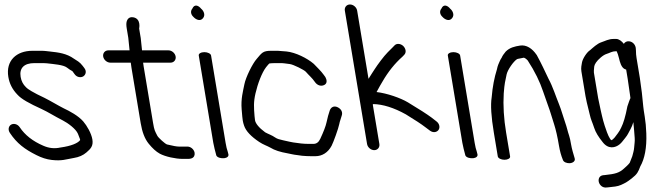

<svg xmlns="http://www.w3.org/2000/svg" viewBox="-20 -708 2992 858"><path d="M58 -284.9C74.9 -265.7 111.4 -245.5 165 -221.2C196.5 -206.6 221.2 -189.9 260.9 -169.7C282.8 -158.6 319.2 -132.1 328.3 -110.1C333.8 -96.9 337 -88.3 337.7 -85.8C337.8 -84.8 337.9 -84 338 -81.8C328.1 -68.4 298.9 -55.6 250.7 -48.9L250.3 -48.8L249.9 -48.8C223.7 -42.9 198.5 -45.7 173.2 -56.9C126.5 -77 91.5 -104.4 68.4 -139.1C57.9 -154.9 40.2 -157.2 29.6 -151C19.2 -144.9 13.8 -129.5 24.3 -113.9C55.3 -67.3 90.3 -41.1 142.9 -14.8C165.9 -3.1 188.2 4.1 210.6 6.7C257.1 12 272.1 4.4 309.9 -2.1C332.4 -5.6 351.5 -13.9 366.5 -27C385 -43.1 397.7 -55.3 392.8 -85C388.2 -112.3 368.4 -146.5 352.1 -165.3C329.9 -190.9 291.4 -211.4 265.2 -223.7C240.8 -235.8 207.3 -256.5 178.6 -270.8C129.5 -293.4 101.8 -311.2 97.2 -317.1L96.5 -318L95.7 -318.7C83.2 -330.8 75.4 -345.5 72.2 -364.5C65.7 -403.4 87.3 -426 133.8 -426H173.6C178.8 -426 183.9 -425.7 189.2 -425.1C220.5 -421.4 262.7 -418.6 279 -406.1C288.4 -398.9 295.8 -393.9 303.4 -390.1C303.5 -389.9 304.5 -388.9 306 -386.7L312.5 -377.7C323.5 -361.1 342.4 -360.4 352.4 -366.9C362 -373 368.8 -388.4 356.9 -403.9L349.3 -413.9C336.1 -431.5 322.9 -437.4 311 -445.3C277.7 -469.3 241.6 -473.7 202.7 -477.9L184.8 -479.9C178.4 -480.7 171.6 -481 164.5 -481H124.7C53.6 -481 5.2 -436.9 17.2 -364.5C22.2 -334.4 35.2 -308.4 58 -284.9Z M817.5 -53H779C770.5 -53 752.3 -56 726.4 -62.5C718.6 -64.4 687.5 -92.4 683.1 -101.3C672.4 -122.8 669.8 -123.7 663.9 -159.4L621.7 -412.5C620.7 -418.8 620 -424 619.5 -428H742C757.1 -428 767.4 -440.5 764.9 -455.5C762.4 -470.5 747.9 -483 732.9 -483H614.7L608.9 -538.1L601.8 -580.5C601.8 -580.5 611.9 -624.9 574.9 -630.8C553.8 -634.2 544.6 -617.9 544.6 -599.5C544.6 -593.8 545.2 -587.5 546.4 -580.5L553.3 -538.9L559 -483H464.1C449 -483 438.6 -470.5 441.1 -455.5C443.6 -440.5 458.2 -428 473.2 -428H564.4L567.7 -404.1L608.8 -157.2C615.3 -118.3 626.6 -87.7 644.8 -65.5C661.2 -45.4 677.2 -30.6 693.8 -21.4C718.3 -7.9 765.1 2 795.4 2H821.4C831.5 2 842.9 -0.5 847.9 -10.8C850 -15.2 850.4 -20.4 849.6 -25.5C847 -40.5 832.5 -53 817.5 -53Z M868.2 -460 933.1 -70C934.6 -61.3 936.5 -52.4 938.9 -43.2L946.6 -13.5L946.8 -13C951.5 -3.1 969.4 0.3 981.8 -1C993 -2.4 1004.5 -8.4 1000.1 -20.8L997.4 -31.3L997.2 -31.9C994.1 -40 991 -52.9 988.1 -70L923.2 -460C921.8 -468.2 908.2 -475 893.2 -475C878.1 -475 866.8 -468.2 868.2 -460ZM839.6 -669.7C831.1 -659.6 831.2 -644.4 844.5 -632.3C856.4 -619.2 875.7 -611.8 887.2 -626.8C899 -640.9 890.3 -659.8 878.7 -669.2C867.2 -683.7 848.8 -691.1 839.6 -669.7Z M1189.7 -481C1174.5 -481 1162.5 -479 1153.8 -472.9C1146.1 -467.5 1138.1 -458.3 1127.2 -444.9C1108.1 -423.6 1078.2 -362.3 1072.2 -331.9C1066 -300.2 1056 -266.8 1059.9 -219.1C1062 -192.7 1063.6 -176.5 1064.9 -168.9C1066.1 -161.7 1068.2 -153.9 1070.7 -146.7C1079.1 -121.4 1103 -97.3 1138.5 -73.6C1156.7 -61.5 1173.6 -56.4 1188.2 -48.2C1207 -36.6 1232.2 -28.5 1266.2 -22.6C1280 -20.2 1291.2 -16.6 1308.8 -14.9L1328.7 -12.1L1329 -12C1343.7 -10.7 1357.3 -10 1370.1 -10H1389.5C1419.9 -10 1445.9 -26.5 1461.9 -56.7C1469.8 -71.6 1492.7 -134.9 1496.1 -153.4C1497.5 -160.9 1499.1 -166.6 1500.6 -170.3L1500.7 -170.7L1507.3 -192C1509.3 -198 1509.7 -205.6 1506 -213C1502.3 -220.3 1495.8 -225.3 1489.2 -228.6C1471.5 -237.5 1457.7 -227.9 1453.2 -213.1C1447.2 -193.6 1445 -188.7 1438.9 -160.1C1435.6 -144.6 1426.1 -119.4 1411.1 -87.4C1403.6 -71.7 1393.7 -65 1380.4 -65H1360.9C1349 -65 1336.8 -65.6 1325.6 -66.8L1304.8 -69.6C1295.6 -70.5 1285.8 -72.1 1273.9 -74.7L1245.2 -81.1C1229.9 -84.5 1218.5 -87.3 1210 -93.4C1195.7 -103.7 1177.1 -109.7 1164.8 -116.8C1136.1 -137.9 1121.9 -156.7 1119.6 -170.7C1118.8 -175.5 1118.1 -181.6 1117.5 -188.9C1114.4 -228.3 1112.6 -250.8 1121.7 -290.6C1131.4 -333.1 1150.3 -383.6 1169.1 -407.8C1176.2 -416.9 1181.6 -422.7 1183.4 -424.2C1185.1 -424.7 1194.5 -426 1208.8 -426H1230.5C1249.1 -426 1251.8 -424.5 1274.8 -421.8C1291.3 -419.9 1339.8 -395.2 1346.5 -387.4C1360 -371.7 1375.6 -359 1386.8 -342.2C1397.8 -325.6 1416.3 -320.5 1430.9 -329.3C1443.1 -336.6 1440.5 -352 1434.2 -363.1L1433.8 -363.9L1427 -373.2C1415.2 -390.4 1392.9 -410.9 1382.8 -422L1382.1 -422.7L1381.4 -423.3C1353.1 -447.6 1301.3 -473.8 1260.3 -478L1222.2 -481Z M1620.3 -64.5C1622.8 -49.5 1637.3 -37 1652.3 -37C1667.4 -37 1677.8 -49.5 1675.3 -64.5L1645.8 -241.1C1645.8 -241.1 1647.1 -241.8 1648.5 -242.9C1690.9 -241.9 1739.9 -226.9 1793.6 -197C1834.5 -172.1 1863.3 -153 1878.7 -141.1L1901.7 -123.9C1917.8 -112.3 1934 -118.2 1940.4 -128.5C1946.6 -138.5 1944.5 -155.3 1929.9 -166L1908.1 -182.9C1888.2 -197.7 1853.7 -219.9 1802.8 -250.6C1770 -270.2 1709.6 -291.3 1662.8 -296.7C1670.9 -313.2 1687.1 -339.6 1689.3 -343.6C1714.7 -387.6 1744.4 -424.6 1778.3 -454.6L1778.6 -454.9L1786.6 -463.2C1798.3 -475.8 1791.6 -493.9 1780.9 -503.4C1770.8 -512.3 1753.6 -516.3 1742.8 -504.8L1735.1 -496.8C1730 -491.6 1722.4 -484 1712.4 -474.1C1695.2 -457 1666.3 -417.7 1654.3 -398.8C1648.6 -389.8 1638.2 -374.5 1626.8 -355.8L1576 -660.5C1573.5 -675.5 1559 -688 1543.9 -688C1528.9 -688 1518.5 -675.5 1521 -660.5Z M1981.2 -460 2046.1 -70C2047.6 -61.3 2049.5 -52.4 2051.9 -43.2L2059.6 -13.5L2059.8 -13C2064.5 -3.1 2082.4 0.3 2094.8 -1C2106 -2.4 2117.5 -8.4 2113.1 -20.8L2110.4 -31.3L2110.2 -31.9C2107.1 -40 2104 -52.9 2101.1 -70L2036.2 -460C2034.8 -468.2 2021.2 -475 2006.2 -475C1991.1 -475 1979.8 -468.2 1981.2 -460ZM1952.6 -669.7C1944.1 -659.6 1944.2 -644.4 1957.5 -632.3C1969.4 -619.2 1988.7 -611.8 2000.2 -626.8C2012 -640.9 2003.3 -659.8 1991.7 -669.2C1980.2 -683.7 1961.8 -691.1 1952.6 -669.7Z M2234.5 6C2249.5 6 2260.9 -0.8 2259.5 -9L2241.8 -115C2231.3 -178.1 2227.8 -236.7 2231.1 -290.6C2234.6 -337.3 2237.5 -344 2244 -375.8C2248.8 -396.7 2274.3 -433.2 2290.3 -443.6C2294.3 -445.8 2306 -446.5 2320.6 -450.2C2323.2 -449.8 2329.8 -447.1 2338.2 -437.8C2370.6 -388.1 2392.7 -342 2406.8 -299.7C2412.5 -282.8 2419.1 -264 2426.6 -243.3C2444 -195.4 2438.7 -206.1 2456.1 -153C2464.1 -128.1 2471.4 -96.1 2477.9 -57C2481.9 -33.1 2487.4 -12.9 2495.5 6.7C2498.6 16.7 2513.4 22.1 2526.4 21.3C2540.2 20.3 2552.5 11.7 2547.9 -1.2C2542.7 -18.7 2535.3 -42.4 2531.7 -64.2C2529 -80.3 2526.4 -92.6 2523.2 -102C2516.3 -121.7 2514 -137.4 2505 -162.5C2495.1 -190.4 2489.6 -213.7 2478.3 -241.9C2463.7 -277.2 2450.5 -320.5 2431.4 -355.5C2414.9 -390.1 2399.4 -424.1 2378.1 -463C2378.1 -463 2378.1 -462.6 2378.1 -462.6C2378.1 -462.6 2377.8 -463 2377.8 -463C2358.4 -491.6 2332.3 -508.6 2304.4 -504.4C2279.5 -500.4 2258.4 -495.8 2239.8 -477.4C2230.5 -466.3 2225.2 -458.3 2221.9 -450.3C2218.8 -445.8 2216 -441.1 2213.8 -436C2208.9 -424 2204.3 -417 2200.5 -397.6C2189.3 -362 2181 -320.7 2177.1 -272.4C2171.7 -239 2175 -186.1 2186.9 -115L2204.5 -9C2205.9 -0.8 2219.5 6 2234.5 6Z M2733.3 -534H2722.9C2698.5 -534 2684.3 -524.5 2667.9 -519.4C2648.3 -513.3 2628.4 -493.5 2617 -483.9C2602 -474.5 2583.5 -445.6 2580.6 -428.2C2579.1 -418.6 2575.4 -405 2578.2 -388.5L2596.4 -278.8C2598 -269.4 2599.9 -260.1 2602.1 -250.9L2614.8 -198.7C2621.5 -169.3 2625.6 -166.1 2635.4 -136.2C2641.6 -116.9 2654.4 -96.1 2673 -73.1C2698.5 -39.5 2730 -47.4 2749.1 -63.2C2753.4 -66.7 2757.3 -70.8 2760.8 -75.2C2764.5 -79.9 2768.8 -85.3 2773.6 -91.2C2786.8 -107.5 2786.6 -111.7 2797.8 -131.4C2802.7 -140.1 2806.7 -150.1 2810.3 -162.2C2812.9 -137.7 2814.7 -113 2816.3 -91.6C2817.5 -74.9 2815.1 -67.6 2813.8 -48.1C2813 -36 2809.1 -23.2 2805.6 -9.9L2794 19.6C2793.6 20.4 2786.1 29.8 2772.1 41.8L2771.9 41.9L2771.7 42.1C2747.1 66 2727.4 69.2 2684.5 74.1L2674.2 75.1L2673.8 75.2C2656.3 78.2 2652.3 95 2656.7 107.8C2660.8 119.5 2672.4 132.2 2691.2 129.8L2700.2 128.9C2719.9 126.7 2739.5 125.7 2755.3 118.3C2775.5 108.8 2778.9 107.9 2803.2 89.1C2827.6 70.2 2832.4 59.6 2841.2 35.8C2860.8 1.7 2870.6 -48.1 2868.2 -111.8C2867.2 -139.8 2864.9 -164.7 2861.2 -186.5C2857.7 -207.6 2855.4 -223.2 2854.5 -232.9L2848.3 -293.9L2839.3 -359.9L2824.6 -448.5C2822.8 -459.1 2821.9 -470.1 2821.9 -481.4V-481.9L2821 -493.9L2820.9 -494.5C2818.4 -509.6 2806.5 -522.2 2790.6 -523.5C2780.6 -524.3 2772.4 -520 2767.8 -512.1C2758.3 -524.2 2745.9 -534 2733.3 -534ZM2797.3 -269.6C2797.3 -269.6 2796 -267.2 2795.4 -265.6L2791.5 -255.6C2788.4 -247.1 2785.9 -239.9 2783.7 -232.9L2783.5 -232.3L2783.4 -231.6C2775.2 -188.3 2765.8 -156.9 2755.8 -137.6C2749.3 -125.3 2748.9 -122.7 2740.7 -112C2733.1 -102 2720.9 -82.9 2711.1 -81.4C2710.8 -81.7 2708.3 -84.9 2706 -88.3C2701.6 -95 2697 -104.4 2692.6 -116.5C2676.2 -161.3 2673.1 -177.4 2664.2 -216.3L2653.1 -268.9L2634 -383.5C2633.6 -386.2 2633.6 -396.2 2635.4 -410.4C2636.6 -420.2 2645.3 -434.8 2664.5 -451.1C2674.4 -459.5 2682.9 -464.5 2689.5 -466.6C2706.8 -472 2715 -479 2732.1 -479H2735.7C2739 -472.3 2742.8 -461.6 2746.2 -447.5C2749.8 -432.4 2756 -404.7 2774.2 -398.2C2775.7 -397.7 2775.3 -397.7 2778.1 -397.3L2785 -355.7L2794.8 -287.7C2795.8 -281.4 2796.5 -276.9 2797.3 -269.6Z"/></svg>

Font: MewTooHand
Style: BdCondLta
Weight: 400
Designer: Mew Too, Robert Jablonski
Version: Version 0.77